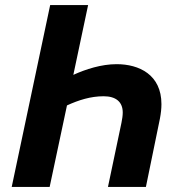

<svg xmlns="http://www.w3.org/2000/svg" viewBox="-20 -734 713 754"><path d="M26 0H175L243 -320C289 -341 336 -356 387 -356C435 -356 462 -334 462 -292C462 -280 460 -267 457 -252L404 0H553L608 -268C612 -289 614 -308 614 -325C614 -441 526 -482 438 -482C378 -482 316 -462 268 -440L326 -714H177Z"/></svg>

Font: Noto Sans
Style: Bold Italic
Weight: 700
Italic angle: -12°
Designer: Monotype Design Team
Foundry: Monotype Imaging Inc.
Version: Version 2.013